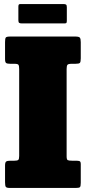

<svg xmlns="http://www.w3.org/2000/svg" viewBox="-20 -931 425 951"><path d="M310 -589V-157Q310 -141 315.2 -138Q320.5 -135 337 -135H356Q368.5 -135 374.2 -132.8Q380 -130.5 380 -118V-25Q380 -8 375.8 -4Q371.5 0 355 0H30Q13 0 9 -5.2Q5 -10.5 5 -28V-110.5Q5 -127.5 11 -131.2Q17 -135 32.5 -135H51.5Q66 -135 70.5 -139Q75 -143 75 -158.5V-588Q75 -604 71.8 -609.5Q68.5 -615 52.5 -615H31.5Q16 -615 10.5 -618.8Q5 -622.5 5 -639V-721.5Q5 -739.5 8.5 -744.8Q12 -750 30 -750H353Q371 -750 375.5 -744.5Q380 -739 380 -722V-642Q380 -624 375.5 -619.5Q371 -615 353.5 -615H335Q318.5 -615 314.2 -610Q310 -605 310 -589ZM71 -831V-897.5Q71 -904.5 72.8 -907.8Q74.5 -911 81 -911H294Q303.5 -911 307.2 -908.2Q311 -905.5 311 -895.5V-830Q311 -822 309.5 -818.5Q308 -815 300 -815H88.5Q79 -815 75 -817.8Q71 -820.5 71 -831Z"/></svg>

Font: Besley* Condensed Fatface
Style: Regular
Weight: 900
Width: 3
Designer: Owen Earl
Foundry: indestructible type*
Version: Version 3.000; ttfautohint (v1.8.3)